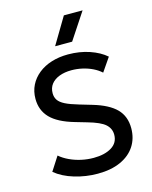

<svg xmlns="http://www.w3.org/2000/svg" viewBox="-138 -1033 904 1139"><g transform="rotate(-15 314.0 -464.0)"><path d="M319 15Q246.5 15 177.2 -5.8Q108 -26.5 60.5 -65.5L115.5 -151Q140.5 -129.5 173.8 -114Q207 -98.5 244.5 -90.2Q282 -82 319.5 -82Q388 -82 430.2 -108Q472.5 -134 472.5 -184Q472.5 -221.5 443.8 -247.5Q415 -273.5 337.5 -295.5L265.5 -316.5Q166.5 -345 121.2 -392Q76 -439 76 -509Q76 -555.5 94.8 -593Q113.5 -630.5 147.8 -658Q182 -685.5 228.5 -700Q275 -714.5 330.5 -714.5Q401 -714.5 461.5 -694Q522 -673.5 561.5 -639L504.5 -556Q483 -575.5 454.2 -589.5Q425.5 -603.5 392.5 -611Q359.5 -618.5 325.5 -618.5Q283.5 -618.5 251.2 -606.2Q219 -594 201 -571Q183 -548 183 -515Q183 -491 195 -473Q207 -455 236.2 -440.2Q265.5 -425.5 317 -410.5L393 -388Q490 -359.5 535 -313.8Q580 -268 580 -195Q580 -132.5 549.2 -85.2Q518.5 -38 460 -11.5Q401.5 15 319 15ZM269.5 -781 367 -944.5H482L374 -781Z"/></g></svg>

Font: Geologica EX
Style: Regular
Weight: 400
Designer: Sindre Bremnes, Frode Helland
Foundry: Monokrom Skriftforlag AS
Version: Version 1.010;gftools[0.9.28]